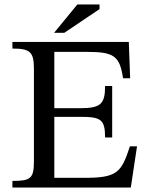

<svg xmlns="http://www.w3.org/2000/svg" viewBox="-20 -846 666 866"><path d="M570 0 598 -186H566C527 -67 509 -43 354 -44H225V-319H342C434 -319 454 -308 454 -226H486V-458H454C454 -377 434 -358 342 -358H225V-612H372C495 -612 520 -593 535 -493H567L561 -657H36V-627C117 -627 133 -611 133 -535V-118C133 -40 117 -30 36 -30V0ZM270 -698 429 -805V-826H329L224 -698Z"/></svg>

Font: STIX Two Text
Style: Regular
Weight: 400
Designer: Ross Mills, John Hudson & Paul Hanslow, Tiro Typeworks Ltd; with prior portions MicroPress Inc., and Coen Hoffman.
Foundry: Tiro Typeworks Ltd
Version: Version 2.13 b171